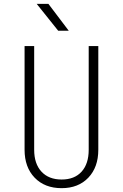

<svg xmlns="http://www.w3.org/2000/svg" viewBox="-20 -970 640 1000"><path d="M301 10Q213 10 160.5 -44.5Q108 -99 108 -190V-730H158V-190Q158 -117 196 -76Q234 -35 301 -35Q368 -35 405 -76Q442 -117 442 -190V-730H492V-190Q492 -99 440 -44.5Q388 10 301 10ZM283 -810 171 -950H232L338 -810Z"/></svg>

Font: NKDuy Mono Thin
Style: Regular
Weight: 100
Monospace: yes
Designer: NKDuy
Foundry: NKDuy
Version: Version 2.251; ttfautohint (v1.8.4.7-5d5b)